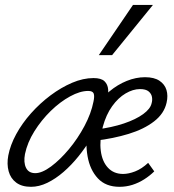

<svg xmlns="http://www.w3.org/2000/svg" viewBox="-20 -726 686 755"><path d="M102 8.6Q66 8.6 43.9 -7.8Q21.7 -24.3 14 -52.5Q6.3 -80.7 12.6 -114.6Q20.3 -155.3 43.6 -198.2Q66.9 -241 101.9 -280.4Q137 -319.7 178.6 -350.9Q220.2 -382 263.5 -400.5Q306.9 -419 347.6 -419Q377.9 -419 390.8 -406.6Q403.8 -394.1 405.3 -374Q406.8 -354 401.3 -329.6Q394.6 -296.6 378.2 -259.4Q361.9 -222.1 339.1 -183.8Q316.3 -145.5 288.5 -111.1Q260.8 -76.7 229.7 -49.8Q198.7 -22.9 166.1 -7.1Q133.6 8.6 102 8.6ZM118.7 -45.1Q145.2 -45.1 180.7 -71.3Q216.1 -97.6 251 -139.3Q285.8 -181 312.2 -230.5Q338.5 -279.9 347.6 -326.5Q352.2 -347.6 348.5 -358Q344.8 -368.4 326.7 -368.4Q294.7 -368.4 255.6 -347Q216.5 -325.7 179.5 -289.7Q142.6 -253.6 115.1 -209.6Q87.6 -165.6 78.2 -120.2Q72 -87.3 82.3 -66.2Q92.6 -45.1 118.7 -45.1ZM450 8.6Q395.9 8.6 364.9 -24.6Q333.8 -57.9 324.4 -111.2Q314.9 -164.5 325.3 -224.2Q332.9 -267.6 355.6 -303.8Q378.3 -339.9 410.3 -366.6Q442.3 -393.3 478.4 -407.8Q514.5 -422.4 550.2 -422.4Q586.3 -422.4 607 -408.5Q627.8 -394.6 634.6 -372.2Q641.4 -349.8 635.1 -322.4Q625.6 -279.2 585.8 -248.6Q546.1 -217.9 486.1 -199.6Q426.1 -181.2 355.1 -172.8L357.2 -216.5Q419.7 -224.5 467.2 -240.5Q514.6 -256.5 543 -277.3Q571.3 -298.1 576 -319.3Q579.8 -331.7 577.6 -344.4Q575.5 -357.1 564.6 -366.4Q553.7 -375.7 530.4 -375.7Q503 -375.7 473.8 -358.5Q444.6 -341.3 420.9 -308.2Q397.2 -275.2 384.3 -227.6Q370.9 -175.6 376.3 -133.3Q381.6 -91.1 404.4 -66.6Q427.1 -42 464.1 -42Q485.5 -42 511.4 -52Q537.4 -62.1 562.6 -85.6L586.6 -52.1Q568.8 -34.6 547 -20.8Q525.2 -6.9 500.7 0.9Q476.1 8.6 450 8.6ZM368.5 -509.1 502.9 -706.5H581.3L420.7 -509.1Z"/></svg>

Font: Ysabeau
Style: Bold Italic
Weight: 700
Italic angle: -12°
Designer: Christian Thalmann (Catharsis Fonts)
Version: Version 2.002